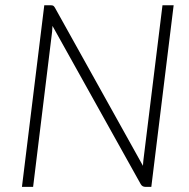

<svg xmlns="http://www.w3.org/2000/svg" viewBox="-20 -728 735 748"><path d="M177 -707.5Q184 -707.5 187.2 -705.8Q190.5 -704 194 -698L537 -82Q537.5 -89 537.8 -95.2Q538 -101.5 539 -107L613 -707.5H656.5L569.5 0H546.5Q534 0 528 -11L184.5 -627L183 -604.5L109 0H65.5L152.5 -707.5H177Z"/></svg>

Font: Lato TR Light
Style: Italic
Weight: 300
Italic angle: -12°
Designer: Lukasz Dziedzic
Foundry: Lukasz Dziedzic
Version: Version 1.104 2013